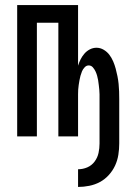

<svg xmlns="http://www.w3.org/2000/svg" viewBox="-20 -540 540 760"><path d="M289 200V130Q308 130 325.5 122.5Q343 115 354.5 99.5Q366 84 370 65.5Q374 47 374 28V-148Q374 -157 374 -166.5Q374 -176 373 -185Q372 -194 371 -203.5Q370 -213 368.5 -222Q367 -231 364.5 -240Q362 -249 358 -257.5Q354 -266 347.5 -273.5Q341 -281 331 -281Q322 -281 315 -273.5Q308 -266 304.5 -257.5Q301 -249 298.5 -240Q296 -231 294.5 -222Q293 -213 291.5 -203.5Q290 -194 289.5 -185Q289 -176 289 -166.5Q289 -157 289 -148V0H211V-450H126V0H48V-520H289V-280Q293 -293 299 -305Q305 -317 314 -327.5Q323 -338 335.5 -344.5Q348 -351 362 -351Q377 -351 390.5 -343Q404 -335 413 -323Q422 -311 428 -297Q434 -283 438 -268Q442 -253 445 -238Q448 -223 449.5 -208Q451 -193 451.5 -178Q452 -163 452 -148V28Q452 50 448.5 72.5Q445 95 435.5 115.5Q426 136 410.5 153Q395 170 375.5 180.5Q356 191 333.5 195.5Q311 200 289 200Z"/></svg>

Font: Iosevka Algr
Style: Regular
Weight: 400
Monospace: yes
Designer: Belleve Invis
Foundry: Belleve Invis
Version: Version 26.0.2; ttfautohint (v1.8.3)